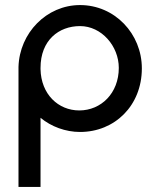

<svg xmlns="http://www.w3.org/2000/svg" viewBox="-20 -513 606 758"><path d="M140 225V-48C182 -13 239 8 296 8C433 8 540 -96 540 -243C540 -380 433 -493 296 -493C164 -493 57 -383 53 -249V-244V-202V225ZM296 -410C381 -410 449 -331 449 -245C449 -145 379 -77 293 -77C210 -77 142 -141 140 -240V-244V-245C140 -354 212 -410 296 -410Z"/></svg>

Font: Radis Sans
Style: Regular
Weight: 400
Designer: Gaël Goy
Foundry: Gaël Goy
Version: 1.0